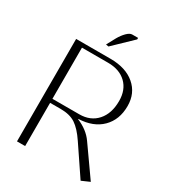

<svg xmlns="http://www.w3.org/2000/svg" viewBox="-195 -909 924 1027"><g transform="rotate(30 266.5 -395.5)"><path d="M351.1 -793.9 236.8 -684.1 220.2 -687 250 -742.2Q264.2 -767.1 282.2 -785.2Q300.3 -803.2 314.9 -803.2H351.1ZM117.2 -607.9V-292H283.2Q351.6 -292 391.8 -337.2Q432.1 -382.3 432.1 -460Q432.1 -528.3 390.9 -568.1Q349.6 -607.9 278.8 -607.9ZM291 -266.1Q356 -238.8 390.1 -189.9L517.1 -9.8L466.8 12.2L347.2 -165Q310.1 -220.2 274.7 -243.7Q239.3 -267.1 183.1 -267.1H117.2V0H66.9V-632.8H278.8Q374 -632.8 429.4 -585.4Q484.9 -538.1 484.9 -459Q484.9 -374.5 433.1 -323Q381.3 -271.5 291 -268.1Z"/></g></svg>

Font: Resagokr
Style: Light
Weight: 300
Designer: gluk
Foundry: gluk
Version: Version 0.95